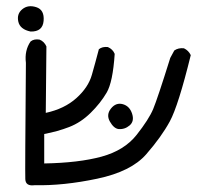

<svg xmlns="http://www.w3.org/2000/svg" viewBox="-20 -483 620 604"><path d="M88.9 99.6Q60.5 103.5 59.6 80.6Q58.6 57.6 61.5 -285.2Q56.6 -324.2 76.2 -352.5Q86.9 -361.3 104.5 -358.4Q119.1 -352.5 126 -336.9L124 -127.9Q182.6 -140.6 220.2 -174.3Q257.8 -208 269 -247.6Q280.3 -287.1 291 -328.1Q301.8 -336.9 319.3 -335Q335 -328.1 340.8 -313.5Q335 -224.6 315.4 -191.4Q295.9 -158.2 265.1 -127.9Q234.4 -97.7 197.8 -83.5Q161.1 -69.3 119.1 -61.5V31.2Q227.5 29.3 299.3 9.8Q371.1 -9.8 409.7 -58.6Q448.2 -107.4 461.9 -140.1Q475.6 -172.9 515.6 -300.8L528.3 -324.2Q541 -333 558.6 -331.1Q573.2 -324.2 580.1 -309.6Q541 -150.4 514.2 -101.1Q487.3 -51.8 439.9 2.4Q392.6 56.6 286.1 79.1Q179.7 101.6 88.9 99.6ZM352.5 -77.1Q337.9 -79.1 325.7 -100.6Q313.5 -122.1 329.1 -141.6Q344.7 -161.1 366.2 -155.3Q387.7 -149.4 395.5 -125.5Q403.3 -101.6 387.7 -88.4Q372.1 -75.2 352.5 -77.1ZM76.2 -383.8Q43 -390.6 37.6 -415Q32.2 -439.5 50.3 -454.1Q68.4 -468.8 94.2 -460.4Q120.1 -452.1 117.2 -417.5Q114.3 -382.8 76.2 -383.8Z"/></svg>

Font: NaikaiFont
Style: Regular
Weight: 400
Version: Version 1.67